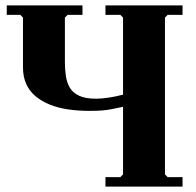

<svg xmlns="http://www.w3.org/2000/svg" viewBox="-20 -690 725 710"><path d="M370 0V-35H425L435 -45V-625L425 -635H370V-670H655V-635H600L590 -625V-45L600 -35H655V0ZM312 -280Q269 -280 231.5 -285.5Q194 -291 163.5 -303.5Q133 -316 111 -334.5Q89 -353 77 -379.5Q65 -406 65 -440V-625L55 -635H5V-670H285V-635H230L220 -625V-460Q220 -434 223.5 -409.5Q227 -385 238 -366Q249 -347 272.5 -336Q296 -325 335 -325Q355 -325 382 -329Q409 -333 435 -340V-295Q411 -290 393.5 -286.5Q376 -283 357.5 -281.5Q339 -280 312 -280Z"/></svg>

Font: Brygada 1918
Style: Bold
Weight: 700
Designer: Mateusz Machalski | Borys Kosmynka | Przemek Hoffer
Foundry: NIEPODLEGLA 2018
Version: Version 3.006